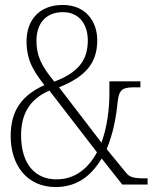

<svg xmlns="http://www.w3.org/2000/svg" viewBox="-20 -744 620 774"><path d="M204 10C298 10 352 -43 390 -105L473 0H575V-25H566C519 -25 502 -29 487 -49L410 -143C436 -205 448 -270 454 -331C460 -389 477 -392 531 -392H546V-416H421V-367C421 -306 412 -231 389 -169L218 -392C327 -436 372 -491 372 -582C372 -656 327 -724 233 -724C132 -724 87 -656 87 -578C87 -499 117 -455 159 -401C74 -362 23 -304 23 -196C23 -78 89 10 204 10ZM199 -415C147 -478 127 -519 127 -579C127 -648 163 -695 234 -695C302 -695 334 -642 334 -581C334 -500 294 -451 199 -415ZM207 -21C125 -21 65 -79 65 -199C65 -307 121 -353 179 -379L371 -130C336 -66 284 -21 207 -21Z"/></svg>

Font: Noto Serif Thai Condensed ExtraLight
Style: Regular
Weight: 200
Width: 3
Designer: Monotype Design Team
Foundry: Monotype Imaging Inc.
Version: Version 2.002